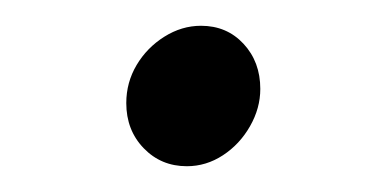

<svg xmlns="http://www.w3.org/2000/svg" viewBox="-20 -358 290 149"><path d="M125 -229Q105 -229 91.5 -243Q78 -257 78 -278Q78 -294 86 -307.5Q94 -321 107.5 -329.5Q121 -338 136 -338Q156 -338 169 -324Q182 -310 182 -289Q182 -274 174 -260Q166 -246 153 -237.5Q140 -229 125 -229Z"/></svg>

Font: Red Hat Text
Style: Italic
Weight: 300
Italic angle: -12°
Designer: Pentagram, MCKL
Foundry: Pentagram, MCKL
Version: Version 1.023